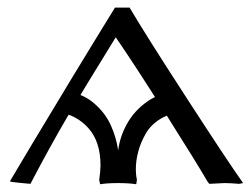

<svg xmlns="http://www.w3.org/2000/svg" viewBox="-20 -469 656 499"><path d="M523.9 8.8 520 3.9Q490.7 -46.4 409.7 -174.6Q328.6 -302.7 280.8 -372.1Q199.2 -240.2 155.5 -166Q111.8 -91.8 59.1 8.8L32.2 6.3Q5.9 3.9 5.9 2Q11.2 -7.3 60.5 -89.8Q109.9 -172.4 168 -268.1Q226.1 -363.8 278.8 -449.2H316.9Q355.5 -383.3 464.4 -215.3Q573.2 -47.4 611.8 6.8L601.1 8.8Q579.1 6.8 563 6.8ZM434.1 -228 457 -176.8Q423.3 -175.8 397.9 -160.6Q372.6 -145.5 359.1 -122.3Q345.7 -99.1 339.4 -75.4Q333 -51.8 333 -28.8Q333 -13.7 335.9 -2L334 9.8Q315.4 6.8 287.1 6.8Q258.8 6.8 240.2 9.8L237.8 -1Q241.2 -25.9 241.2 -39.1Q241.2 -100.6 210 -135.7Q178.7 -170.9 129.9 -178.2L159.2 -229Q195.3 -225.6 224.1 -200.9Q252.9 -176.3 267.6 -144.3Q282.2 -112.3 287.1 -78.1Q291.5 -113.8 310.1 -147.2Q328.6 -180.7 361.6 -204.3Q394.5 -228 434.1 -228Z"/></svg>

Font: Linear Smooth Low Contrast
Style: Regular
Weight: 500
Designer: Philipp H. Poll, Flanker
Foundry: Philipp H. Poll, reworked by Flanker
Version: Version 1.010 | FøM Fix